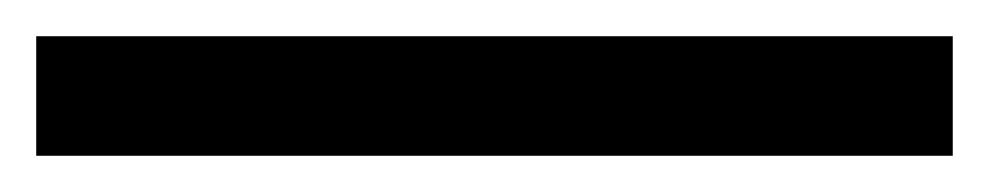

<svg xmlns="http://www.w3.org/2000/svg" viewBox="-23 -846 546 106"><path d="M503 -760H-3V-826H503Z"/></svg>

Font: Noto Sans Tifinagh Rhissa Ixa
Style: Regular
Weight: 400
Designer: JamraPatel
Foundry: JamraPatel LLC
Version: Version 2.006; ttfautohint (v1.8.4.7-5d5b)